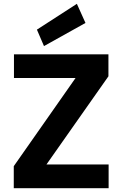

<svg xmlns="http://www.w3.org/2000/svg" viewBox="-20 -984 641 1004"><path d="M52 0V-115L375 -576H53V-700H547V-585L223 -124H548V0ZM210 -743 173 -829 382 -964 427 -864Z"/></svg>

Font: DM Sans 11pt Black
Style: Regular
Weight: 900
Version: Version 4.004;gftools[0.9.30]